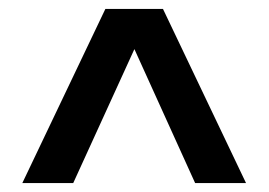

<svg xmlns="http://www.w3.org/2000/svg" viewBox="-20 -545 602 430"><path d="M531 -135H417L281 -435L144 -135H30L216 -525H345Z"/></svg>

Font: Montserrat arm2 SemiBold
Style: Regular
Weight: 600
Designer: Julieta Ulanovsky
Foundry: Julieta Ulanovsky
Version: Version 6.000